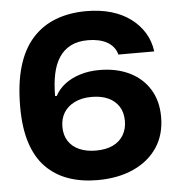

<svg xmlns="http://www.w3.org/2000/svg" viewBox="-53 -779 775 838"><g transform="rotate(-5 335.0 -360.5)"><path d="M341 9Q271 9 214 -11Q157 -31 116 -72.5Q75 -114 53.5 -180Q32 -246 32 -338Q32 -441 54 -515Q76 -589 118.5 -636.5Q161 -684 221 -707Q281 -730 355 -730Q415 -730 463.5 -716Q512 -702 548.5 -675Q585 -648 607.5 -611.5Q630 -575 636 -529H479Q474 -548 462.5 -562Q451 -576 434.5 -585Q418 -594 397 -598.5Q376 -603 352 -603Q307 -603 276 -587Q245 -571 225.5 -541.5Q206 -512 197 -469.5Q188 -427 188 -373L195 -372Q210 -401 237.5 -422.5Q265 -444 304 -456.5Q343 -469 390 -469Q465 -469 521.5 -441.5Q578 -414 609.5 -363Q641 -312 641 -242Q641 -164 603.5 -108Q566 -52 498.5 -21.5Q431 9 341 9ZM345 -120Q389 -120 419.5 -134.5Q450 -149 466 -176Q482 -203 482 -238Q482 -276 465 -302Q448 -328 418 -341.5Q388 -355 346 -355Q303 -355 271.5 -339.5Q240 -324 224 -297.5Q208 -271 208 -236Q208 -199 225 -173Q242 -147 273 -133.5Q304 -120 345 -120Z"/></g></svg>

Font: Mona Sans SemiExpanded
Style: Bold
Weight: 700
Width: 6
Designer: Deni Anggara
Foundry: GitHub
Version: Version 2.000